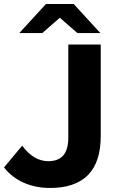

<svg xmlns="http://www.w3.org/2000/svg" viewBox="-36 -921 597 953"><path d="M-16 -90 74 -198Q131 -121 204 -121Q303 -121 303 -237V-700H464V-246Q464 -116 400.5 -52Q337 12 212 12Q140 12 81 -14.5Q22 -41 -16 -90ZM348 -757 261 -833 174 -757H60L192 -901H330L462 -757Z"/></svg>

Font: CMG Sans
Style: Bold
Weight: 700
Designer: Julieta Ulanovsky
Foundry: Julieta Ulanovsky
Version: Version 7.200